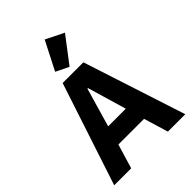

<svg xmlns="http://www.w3.org/2000/svg" viewBox="-273 -1104 1232 1232"><g transform="rotate(-45 342.5 -488.5)"><path d="M489 -916 366 -977 267 -783 355 -740ZM665 0 438 -698H250L20 0H174L224 -166H457L507 0ZM420 -295H260L337 -560H342Z"/></g></svg>

Font: IBM Plex Thai Looped
Style: Bold
Weight: 700
Designer: Mike Abbink, Paul van der Laan, Pieter van Rosmalen, Ben Mitchell, Mark Frömberg
Foundry: Bold Monday
Version: Version 1.0